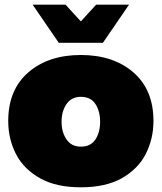

<svg xmlns="http://www.w3.org/2000/svg" viewBox="-20 -789 688 817"><path d="M324 8Q220 8 152 -29.5Q81 -69 48 -133.5Q15 -198 15 -274Q15 -407 100.5 -481Q186 -555 324 -555Q462 -555 547.5 -481Q633 -407 633 -274Q633 -199 600.5 -134.5Q568 -70 496.5 -29.5Q427.5 8 324 8ZM324 -165Q366 -165 386 -195.5Q406 -226 406 -271Q406 -316 386 -346.5Q366 -377 324 -377Q284 -377 263 -346.2Q242 -315.5 242 -271Q242 -226.5 263 -195.8Q284 -165 324 -165ZM418 -607H230L119 -769H259L324 -698L389 -769H529Z"/></svg>

Font: Argentum Novus Black
Style: Regular
Weight: 900
Designer: Julieta Ulanovsky (font) & Cristiano Sobral (main changes)
Foundry: Julieta Ulanovsky (font) & Cristiano Sobral (main changes)
Version: Version 3.00;November 27, 2020;FontCreator 13.0.0.2655 64-bi